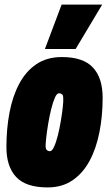

<svg xmlns="http://www.w3.org/2000/svg" viewBox="-20 -809 475 838"><path d="M188 9Q93 9 50.5 -36.5Q8 -82 8 -167Q8 -247 21.5 -318Q35 -389 64 -443.5Q93 -498 139 -529Q185 -560 250 -560Q343 -560 385.5 -514.5Q428 -469 428 -382Q428 -303 414 -232Q400 -161 371 -107Q342 -53 296.5 -22Q251 9 188 9ZM198 -149Q207 -149 216 -168.5Q225 -188 232.5 -218Q240 -248 245.5 -281Q251 -314 254 -341Q257 -368 256 -381Q256 -394 250 -398Q244 -402 238 -402Q228 -402 219.5 -382.5Q211 -363 203.5 -333Q196 -303 190.5 -270Q185 -237 182 -210Q179 -183 179 -170Q180 -157 185.5 -153Q191 -149 198 -149ZM176 -595 249 -789H426L310 -595Z"/></svg>

Font: Georama Condensed Black
Style: Italic
Weight: 900
Width: 3
Italic angle: -9°
Designer: Jean-Baptiste Levee
Foundry: Production Type
Version: Version 1.000